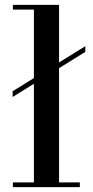

<svg xmlns="http://www.w3.org/2000/svg" viewBox="-20 -770 382 790"><path d="M32 -371V-394.5L331 -580V-556.5ZM223 -750V-19.5H308.5V0H33V-19.5H119.5V-730.5H33V-750Z"/></svg>

Font: Bodoni Moda 11pt Medium
Style: Regular
Weight: 500
Designer: Owen Earl
Foundry: indestructible type
Version: Version 2.004